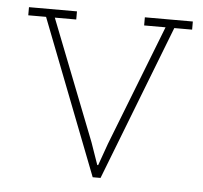

<svg xmlns="http://www.w3.org/2000/svg" viewBox="-44 -573 656 619"><g transform="rotate(5 284.5 -264.0)"><path d="M277.8 0 83 -502H25.4V-528.3H180.7V-502H111.3L264.2 -111.8L289.1 -40.5H292L317.4 -111.8L469.7 -502H400.4V-528.3H555.7V-502H498L303.2 0Z"/></g></svg>

Font: Roboto Slab LO Thin
Style: Regular
Weight: 250
Designer: Google
Version: Version 2.00;September 28, 2018;FontCreator 11.5.0.2427 64-b